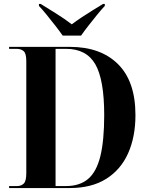

<svg xmlns="http://www.w3.org/2000/svg" viewBox="-20 -951 756 971"><path d="M26 0V-10H66Q87 -10 100 -22.5Q113 -35 113 -75V-642Q113 -681 99.5 -692.5Q86 -704 64 -704H26V-714H333Q489 -714 577 -626.5Q665 -539 665 -369Q665 -259 628 -176Q591 -93 517 -46.5Q443 0 333 0ZM313 -10Q383 -10 425.5 -46Q468 -82 487.5 -161Q507 -240 507 -369Q507 -548 462 -626Q417 -704 314 -704H261V-10ZM297 -771Q281 -794 259.5 -821.5Q238 -849 216.5 -875.5Q195 -902 177 -921V-931H186Q217 -912 262.5 -883.5Q308 -855 343 -828Q367 -846 395.5 -865Q424 -884 452 -901Q480 -918 501 -931H510V-921Q492 -902 470.5 -875.5Q449 -849 427.5 -821.5Q406 -794 390 -771Z"/></svg>

Font: Noto Serif Display SemiCondensed
Style: Bold
Weight: 700
Width: 4
Designer: Monotype Design Team
Foundry: Monotype Imaging Inc.
Version: Version 2.009